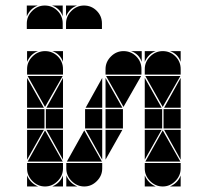

<svg xmlns="http://www.w3.org/2000/svg" viewBox="-20 -677 751 695"><path d="M427 -492Q454 -492 473 -473Q492 -454 492 -427V-407H362V-427Q362 -453 381.5 -472.5Q401 -492 427 -492ZM569 -492Q596 -492 615 -473Q634 -454 634 -427V-407H504V-427Q504 -453 523.5 -472.5Q543 -492 569 -492ZM569 -2Q543 -2 523.5 -21.5Q504 -41 504 -67V-87H634V-67Q634 -41 614.5 -21.5Q595 -2 569 -2ZM285 -2Q259 -2 239.5 -21.5Q220 -41 220 -67V-87H350V-67Q350 -41 330.5 -21.5Q311 -2 285 -2ZM506 -92 569 -205 633 -92ZM222 -92 285 -205 349 -92ZM491 -402 427 -290 364 -402ZM633 -402 569 -290 506 -402ZM567 -212H504V-282H567ZM425 -212H362V-282H425ZM634 -212H572V-282H634ZM350 -212H288V-282H350ZM362 -287V-395L423 -287ZM504 -287V-395L565 -287ZM362 -207H423L362 -99ZM350 -287H290L350 -395ZM634 -207V-99L574 -207ZM350 -207V-99L290 -207ZM634 -287H574L634 -395ZM220 -42Q232 -14 260 -2H220ZM504 -42Q516 -14 544 -2H504ZM504 -492H544Q530 -487 520 -477Q510 -467 504 -453ZM595 -2Q609 -8 619 -18Q629 -28 634 -42V-2ZM493 -492V-453Q483 -482 454 -492ZM504 -207H565L504 -99ZM634 -492V-453Q624 -482 595 -492ZM143 -492Q170 -492 189 -473Q208 -454 208 -427V-407H78V-427Q78 -453 97.5 -472.5Q117 -492 143 -492ZM143 -2Q117 -2 97.5 -21.5Q78 -41 78 -67V-87H208V-67Q208 -41 188.5 -21.5Q169 -2 143 -2ZM80 -92 143 -205 207 -92ZM207 -402 143 -290 80 -402ZM141 -212H78V-282H141ZM208 -212H146V-282H208ZM78 -287V-395L139 -287ZM78 -207H139L78 -99ZM208 -287H148L208 -395ZM208 -207V-99L148 -207ZM78 -42Q90 -14 118 -2H78ZM78 -492H118Q104 -487 94 -477Q84 -467 78 -453ZM169 -2Q183 -8 193 -18Q203 -28 208 -42V-2ZM208 -492V-453Q198 -482 169 -492ZM284 -657Q311 -657 330 -638Q349 -619 349 -592V-572H219V-592Q219 -618 238.5 -637.5Q258 -657 284 -657ZM142 -657Q169 -657 188 -638Q207 -619 207 -592V-572H77V-592Q77 -618 96.5 -637.5Q116 -657 142 -657ZM219 -657H259Q245 -652 235 -642Q225 -632 219 -618ZM77 -657H117Q103 -652 93 -642Q83 -632 77 -618ZM207 -657V-618Q197 -647 168 -657Z"/></svg>

Font: CAT DyFa
Style: Regular
Weight: 400
Designer: Peter Wiegel
Foundry: Peter Wiegel
Version: Version 1.001; ttfautohint (v1.3)